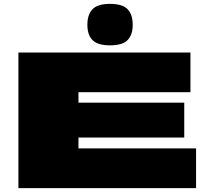

<svg xmlns="http://www.w3.org/2000/svg" viewBox="-20 -971 1075 991"><path d="M75 0V-700H963V-495H385V-441H931V-261H385V-205H992V0ZM548 -737Q484 -737 457.5 -764Q431 -791 431 -843Q431 -896 457.5 -923.5Q484 -951 548 -951Q612 -951 638.5 -923.5Q665 -896 665 -843Q665 -791 638.5 -764Q612 -737 548 -737Z"/></svg>

Font: Georama ExtraExtended Black
Style: Regular
Weight: 900
Width: 8
Designer: Jean-Baptiste Levee
Foundry: Production Type
Version: Version 1.000